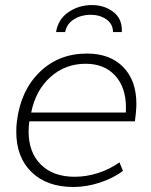

<svg xmlns="http://www.w3.org/2000/svg" viewBox="-20 -724 593 754"><path d="M200.2 -598.1Q208 -648.4 248.8 -676.3Q289.6 -704.1 340.3 -704.1Q389.2 -704.1 423.8 -678.2Q458.5 -652.3 458.5 -605.5V-598.1H423.8Q423.3 -630.4 397.5 -648.2Q371.6 -666 335.4 -666Q299.8 -666 271 -648.4Q242.2 -630.9 235.8 -598.1ZM102.5 -282.2H474.1Q474.6 -289.1 474.6 -301.8Q474.6 -380.9 432.1 -427.2Q389.6 -473.6 316.4 -473.6Q236.3 -473.6 178.2 -421.6Q120.1 -369.6 102.5 -282.2ZM268.6 10.3Q164.1 10.3 104 -48.1Q43.9 -106.4 43.9 -206.5Q43.9 -230.5 46.4 -248Q61.5 -369.1 136.2 -441.4Q210.9 -513.7 321.3 -513.7Q412.1 -513.7 463.9 -460.7Q515.6 -407.7 515.6 -316.4Q515.6 -299.3 513.2 -275.9L509.8 -247.6H95.2Q92.3 -227.1 92.3 -208Q92.3 -125.5 140.6 -77.6Q189 -29.8 273.4 -29.8Q319.8 -29.8 366.2 -44.9Q412.6 -60.1 449.2 -86.4L462.9 -52.7Q424.3 -23.9 371.8 -6.8Q319.3 10.3 268.6 10.3Z"/></svg>

Font: Muli
Style: ExtraLightItalic
Weight: 200
Italic angle: -7°
Designer: Vernon Adams
Foundry: newtypography
Version: Version 2.0; ttfautohint (v1.00rc1.2-2d82) -l 8 -r 50 -G 200